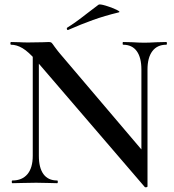

<svg xmlns="http://www.w3.org/2000/svg" viewBox="-20 -811 772 850"><path d="M125 -602 152 -600V-121Q152 -68 172.5 -40Q193 -12 233 -12Q236 -12 236 -6Q236 0 233 0Q207 0 193 -1L140 -2L81 -1Q65 0 35 0Q32 0 32 -6Q32 -12 35 -12Q78 -12 101.5 -40Q125 -68 125 -121ZM621 17 140 -543Q106 -582 80 -597.5Q54 -613 29 -613Q26 -613 26 -619Q26 -625 29 -625L69 -624Q81 -623 105 -623L169 -624Q181 -625 197 -625Q205 -625 209 -621Q213 -617 221 -605Q238 -582 246 -573L625 -127L633 14Q633 17 628 18Q623 19 621 17ZM633 14 606 -16V-503Q606 -556 585.5 -584.5Q565 -613 525 -613Q523 -613 523 -619Q523 -625 525 -625L566 -624Q598 -622 619 -622Q638 -622 674 -624L716 -625Q719 -625 719 -619Q719 -613 716 -613Q676 -613 654.5 -584.5Q633 -556 633 -503ZM281 -678Q277 -678 276 -682.5Q275 -687 278 -689Q310 -708 366 -752Q412 -787 416 -790Q421 -794 448 -786Q475 -778 495.5 -768Q516 -758 505 -756Q443 -741 391.5 -722.5Q340 -704 283 -679Z"/></svg>

Font: Cormorant SC SemiBold
Style: Regular
Weight: 600
Designer: Christian Thalmann (Catharsis Fonts)
Foundry: Catharsis Fonts
Version: Version 4.000